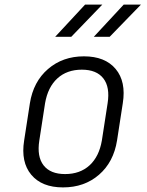

<svg xmlns="http://www.w3.org/2000/svg" viewBox="-20 -805 640 835"><path d="M254 10Q162 10 116 -45Q70 -100 85 -194L110 -356Q125 -450 189 -505Q253 -560 345 -560Q437 -560 483 -505Q529 -450 514 -356L489 -194Q474 -100 410.5 -45Q347 10 254 10ZM263 -48Q328 -48 369.5 -86Q411 -124 423 -194L448 -356Q459 -426 429.5 -464Q400 -502 336 -502Q271 -502 229.5 -464Q188 -426 176 -356L151 -194Q140 -124 169.5 -86Q199 -48 263 -48ZM388 -645 518 -785H593L457 -645ZM220 -645 350 -785H425L290 -645Z"/></svg>

Font: NKDuy Mono ExtraLight
Style: Italic
Weight: 200
Italic angle: -9°
Monospace: yes
Designer: NKDuy
Foundry: NKDuy
Version: Version 2.251; ttfautohint (v1.8.4.7-5d5b)